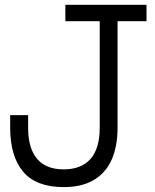

<svg xmlns="http://www.w3.org/2000/svg" viewBox="-20 -772 646 802"><path d="M246.5 9.5Q130.5 9.5 76.5 -55Q22.5 -119.5 22.5 -238.5V-291H97.5V-238.5Q97.5 -152.5 135 -108.5Q172.5 -64.5 245.5 -64.5Q319.5 -64.5 358 -108Q396.5 -151.5 396.5 -238.5V-683.5H253V-752H592V-683.5H471V-237.5Q471 -160.5 446.5 -105.2Q422 -50 372 -20.2Q322 9.5 246.5 9.5Z"/></svg>

Font: Hepta Slab ExtraLight
Style: Regular
Weight: 400
Version: Version 1.102